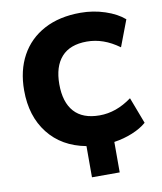

<svg xmlns="http://www.w3.org/2000/svg" viewBox="-95 -792 878 1043"><g transform="rotate(-10 343.5 -270.5)"><path d="M327 175V3Q194 -22 120 -116.5Q46 -211 46 -353Q46 -463 90.5 -544.5Q135 -626 219 -671Q303 -716 420 -716Q490 -716 555 -694.5Q620 -673 660 -638L605 -493Q561 -525 517 -540.5Q473 -556 427 -556Q334 -556 287 -503.5Q240 -451 240 -353Q240 -254 287 -201.5Q334 -149 427 -149Q473 -149 517 -164.5Q561 -180 605 -212L660 -67Q629 -40 581.5 -20.5Q534 -1 480 7V175Z"/></g></svg>

Font: Nunito Sans Black
Style: Regular
Weight: 900
Designer: Vernon Adams
Foundry: Vernon Adams
Version: Version 3.006; ttfautohint (v1.8.3)